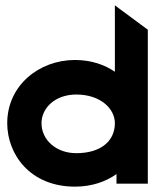

<svg xmlns="http://www.w3.org/2000/svg" viewBox="-20 -686 587 717"><path d="M7 -226C7 -110 92 11 260 11C323 11 376 -8 415 -36V0H532V-575L409 -666V-418C371 -444 321 -462 260 -462C125 -462 7 -366 7 -226ZM135 -226C135 -282 185 -333 265 -333C354 -333 409 -281 409 -226C409 -159 356 -114 265 -114C189 -114 135 -164 135 -226Z"/></svg>

Font: Charger Pro
Style: UltraExt
Weight: 900
Designer: Jasper
Foundry: Cannot Into Space Fonts
Version: Version 1.09